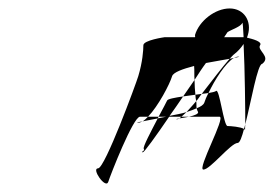

<svg xmlns="http://www.w3.org/2000/svg" viewBox="-20 -954 647 454"><path d="M212 -556C195 -556 230 -506 236 -524C241 -540 295 -678 311 -678H330C354 -703 381 -754 387 -774C390 -783 412 -791 439 -798C440 -787 439 -776 440 -765C449 -779 458 -793 467 -805C487 -809 508 -812 523 -815C528 -820 531 -824 534 -826C543 -833 550 -841 556 -850C559 -790 560 -694 560 -660C574 -715 589 -803 600 -803C622 -820 587 -835 595 -847C601 -856 576 -862 564 -865L566 -871C576 -904 557 -934 523 -934C489 -934 451 -905 441 -871C441 -870 442 -868 441 -866H369C369 -866 319 -859 319 -847C319 -835 317 -807 307 -774C302 -757 228 -556 212 -556ZM307 -664C310 -664 313 -665 317 -667C305 -665 301 -664 307 -664ZM317 -667C321 -669 325 -673 330 -678H355C355 -677 353 -675 353 -674C339 -671 326 -669 317 -667ZM318 -594C321 -594 348 -631 380 -678H409C412 -681 416 -684 421 -689C409 -685 395 -683 381 -680C392 -695 402 -710 413 -726C393 -723 376 -720 375 -716C374 -713 365 -697 355 -678H373C366 -677 359 -675 353 -674C337 -643 317 -606 320 -602C324 -597 310 -594 318 -594ZM413 -726 440 -765C440 -752 441 -741 442 -730C433 -729 422 -727 413 -726ZM399 -672C400 -672 403 -673 404 -674C398 -673 394 -672 399 -672ZM404 -674 409 -678H427C418 -676 410 -675 404 -674ZM421 -689C427 -696 436 -705 444 -715C445 -708 444 -702 445 -698C438 -695 431 -692 421 -689ZM442 -730C442 -725 443 -719 444 -715C449 -720 452 -726 457 -732C452 -731 447 -731 442 -730ZM427 -678H499C515 -678 445 -553 461 -553C477 -553 526 -616 542 -616C547 -616 552 -630 557 -649C550 -654 525 -656 518 -656C509 -656 499 -745 491 -739C489 -737 483 -736 473 -734C468 -725 465 -717 463 -711C461 -706 455 -702 445 -698C446 -694 447 -691 448 -690C451 -685 440 -681 427 -678ZM457 -732C481 -763 507 -797 523 -815C526 -816 530 -816 533 -817C513 -805 487 -764 473 -734C468 -733 463 -733 457 -732ZM510 -866C515 -873 517 -877 518 -878C527 -884 550 -891 553 -900C554 -902 555 -888 556 -866ZM533 -817C544 -819 549 -820 543 -820C540 -820 537 -819 533 -817ZM560 -660C559 -651 560 -646 559 -647C558 -648 558 -649 557 -649C558 -652 559 -656 560 -660Z"/></svg>

Font: bitstorm
Style: obl
Weight: 400
Version: Version 0.2